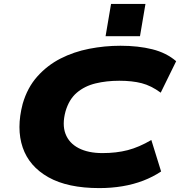

<svg xmlns="http://www.w3.org/2000/svg" viewBox="-20 -950 929 982"><path d="M488 12Q326 12 227.5 -43.5Q129 -99 96 -196Q63 -293 96 -419Q120 -502 171 -559Q222 -616 289.5 -650.5Q357 -685 436 -700.5Q515 -716 596 -716Q687 -716 759 -698Q831 -680 881 -637L802 -476Q753 -512 704.5 -524.5Q656 -537 590 -537Q525 -537 469 -523.5Q413 -510 373 -476Q333 -442 315 -380Q297 -313 315 -265.5Q333 -218 382 -192.5Q431 -167 504 -167Q575 -167 633 -182Q691 -197 754 -234L804 -73Q762 -45 712.5 -26Q663 -7 606.5 2.5Q550 12 488 12ZM520 -765 548 -930H724L696 -765Z"/></svg>

Font: Nunito Sans 7pt Expanded Black
Style: Italic
Weight: 900
Width: 7
Italic angle: -9°
Designer: Vernon Adams
Foundry: Vernon Adams
Version: Version 3.101;gftools[0.9.27]